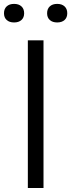

<svg xmlns="http://www.w3.org/2000/svg" viewBox="-61 -942 357 962"><path d="M78.5 0V-740H157V0ZM225.5 -829.5Q202 -829.5 188.5 -841.8Q175 -854 175 -875.5Q175 -897.5 188.5 -910Q202 -922.5 225.5 -922.5Q249 -922.5 262.5 -910Q276 -897.5 276 -875.5Q276 -854 262.5 -841.8Q249 -829.5 225.5 -829.5ZM9.5 -829.5Q-14 -829.5 -27.5 -841.8Q-41 -854 -41 -875.5Q-41 -897.5 -27.5 -910Q-14 -922.5 9.5 -922.5Q33 -922.5 46.5 -910Q60 -897.5 60 -875.5Q60 -854 46.5 -841.8Q33 -829.5 9.5 -829.5Z"/></svg>

Font: Encode Sans SemiCondensed
Style: Regular
Weight: 400
Width: 4
Designer: Multiple Designers
Foundry: Impallari Type
Version: Version 3.002